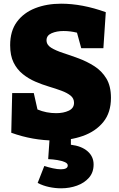

<svg xmlns="http://www.w3.org/2000/svg" viewBox="-20 -745 643 1040"><path d="M232 -527Q232 -502 257 -486.5Q282 -471 322 -458Q362 -445 406.5 -428.5Q451 -412 491 -386.5Q531 -361 556 -320Q581 -279 581 -215Q581 -135 539.5 -84Q498 -33 428.5 -8.5Q359 16 275 16Q218 16 158.5 5.5Q99 -5 41 -26L46 -241H163L183 -152Q231 -132 284 -132Q324 -132 352.5 -145.5Q381 -159 381 -188Q381 -212 362.5 -227Q344 -242 313 -253.5Q282 -265 245 -276Q208 -287 171 -303Q134 -319 103 -344Q72 -369 53.5 -406.5Q35 -444 35 -500Q35 -577 71.5 -626.5Q108 -676 170.5 -700.5Q233 -725 311 -725Q426 -725 553 -679L540 -484H420L397 -568Q361 -577 324 -577Q287 -577 259.5 -565Q232 -553 232 -527ZM311 275Q279 275 246 268Q213 261 184 246L220 154Q241 161 266 166.5Q291 172 310 172Q327 172 337 167Q347 162 347 151Q347 140 331 133Q315 126 291 122Q267 118 241 117L249 0H364V39Q422 46 454.5 74.5Q487 103 487 146Q487 189 462 217.5Q437 246 397 260.5Q357 275 311 275Z"/></svg>

Font: Bitter Black
Style: Regular
Weight: 900
Designer: Sol Matas, and Bitter project Authors
Foundry: Sol Matas
Version: Version 2.001